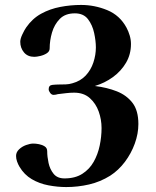

<svg xmlns="http://www.w3.org/2000/svg" viewBox="-20 -754 630 777"><path d="M540 -252Q540 -213 525.5 -173Q511 -133 485.5 -99Q460 -65 426 -43Q386 -18 340.5 -7.5Q295 3 248 3Q213 3 176 -4Q139 -11 108.5 -29Q78 -47 59 -79Q53 -89 49 -100.5Q45 -112 45 -123Q45 -138 57 -149.5Q69 -161 85.5 -167Q102 -173 115 -173Q125 -173 138 -170.5Q151 -168 161 -161.5Q171 -155 171 -142Q171 -120 176.5 -94.5Q182 -69 197 -50.5Q212 -32 241 -32Q284 -32 313 -50.5Q342 -69 359 -99Q376 -129 383.5 -165Q391 -201 391 -236Q391 -270 379.5 -302.5Q368 -335 343.5 -357Q319 -379 280 -379Q264 -379 247.5 -377Q231 -375 214 -373Q210 -372 206 -371Q202 -370 197 -370Q189 -370 183 -378Q177 -386 177 -393Q177 -409 192 -410.5Q207 -412 218 -412Q232 -412 246 -412.5Q260 -413 273 -417Q306 -426 327 -448.5Q348 -471 358 -501.5Q368 -532 368 -562Q368 -588 361 -620.5Q354 -653 336 -676.5Q318 -700 283 -700Q244 -700 222 -677.5Q200 -655 190.5 -622.5Q181 -590 181 -558Q181 -546 169.5 -538.5Q158 -531 143 -527.5Q128 -524 119 -524Q92 -524 77 -542Q62 -560 62 -585Q62 -597 70.5 -615Q79 -633 86 -643Q111 -679 146.5 -698.5Q182 -718 224 -726Q266 -734 308 -734Q363 -734 414 -713Q465 -692 492 -642Q500 -627 505 -610Q510 -593 510 -576Q510 -534 490 -500Q470 -466 437 -442Q404 -418 364 -406Q413 -400 452.5 -384.5Q492 -369 516 -338Q540 -307 540 -252Z"/></svg>

Font: Kaisei Tokumin ExtraBold
Style: Regular
Weight: 800
Designer: Font-Kai, 金井和夫
Foundry: KAZUO KANAI
Version: Version 5.003